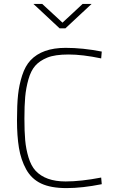

<svg xmlns="http://www.w3.org/2000/svg" viewBox="-20 -954 585 983"><path d="M501 -11Q401 9 320.5 9Q240 9 190.5 -14.5Q141 -38 114 -87Q87 -136 77 -197Q67 -258 67 -338Q67 -418 72.5 -469Q78 -520 93.5 -568Q109 -616 136 -645Q196 -709 316 -709Q404 -709 501 -690L498 -655Q402 -675 331.5 -675Q261 -675 222 -659Q183 -643 160.5 -617.5Q138 -592 125.5 -547.5Q113 -503 109 -458Q105 -413 105 -347Q105 -281 109 -236Q113 -191 126 -148Q139 -105 162 -80Q213 -25 316 -25Q394 -25 498 -45ZM285 -809 151 -934H196L300 -838L403 -934H449L315 -809Z"/></svg>

Font: Titillium Web
Style: Thin
Weight: 200
Version: Version 1.001;PS 57.000;hotconv 1.0.70;makeotf.lib2.5.55311